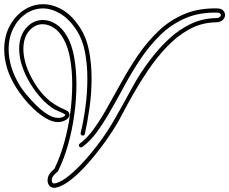

<svg xmlns="http://www.w3.org/2000/svg" viewBox="-21 -853 1089 912"><path d="M237 39Q221 39 213 28.5Q205 18 205 4Q205 -13 214 -26Q219 -34 225.5 -40.5Q232 -47 238 -52Q265 -108 284 -175.5Q303 -243 312.5 -314.5Q322 -386 322 -452Q322 -519 312 -575Q302 -631 281 -668Q261 -704 234.5 -721Q208 -738 182 -738Q145 -738 117.5 -706.5Q90 -675 90 -619Q90 -585 103 -543.5Q116 -502 146 -454Q173 -411 205 -382.5Q237 -354 283 -334Q288 -331 295 -328Q302 -325 306 -319Q309 -313 309 -308Q309 -299 303 -292.5Q297 -286 293 -284Q274 -273 256 -273Q228 -273 197.5 -291Q167 -309 139 -335.5Q111 -362 89.5 -389.5Q68 -417 57 -435Q26 -484 12.5 -530Q-1 -576 -1 -618Q-1 -681 25 -729.5Q51 -778 93 -805.5Q135 -833 184 -833Q230 -833 276.5 -806Q323 -779 362 -717Q391 -671 402.5 -609Q414 -547 414 -481Q414 -409 404 -339.5Q394 -270 382 -217Q381 -209 372 -209Q368 -209 364.5 -212.5Q361 -216 362 -221Q375 -274 384.5 -342.5Q394 -411 394 -481Q394 -545 383 -604Q372 -663 345 -706Q309 -762 266.5 -787.5Q224 -813 183 -813Q140 -813 102.5 -788Q65 -763 42.5 -719Q20 -675 20 -618Q20 -578 33 -534.5Q46 -491 74 -445Q83 -430 103.5 -405Q124 -380 150 -354Q176 -328 203.5 -310.5Q231 -293 256 -293Q272 -293 283 -300Q288 -304 288.5 -306Q289 -308 289 -309Q282 -314 264.5 -321.5Q247 -329 237 -334Q207 -352 177.5 -383.5Q148 -415 123.5 -455Q99 -495 84.5 -538Q70 -581 70 -622Q70 -652 79.5 -679.5Q89 -707 111 -728Q141 -758 183 -758Q214 -758 245 -738.5Q276 -719 299 -678Q321 -639 331.5 -580Q342 -521 342 -452Q342 -383 332 -309.5Q322 -236 302.5 -166.5Q283 -97 255 -41L253 -38Q244 -31 234.5 -20.5Q225 -10 225 3Q225 23 245 17Q272 10 308 -19.5Q344 -49 383 -92.5Q422 -136 459 -187Q496 -238 524 -288Q566 -361 605.5 -434.5Q645 -508 697 -575Q736 -626 783 -669.5Q830 -713 885.5 -739.5Q941 -766 1005 -767Q1016 -767 1022 -771.5Q1028 -776 1028 -781Q1028 -793 1010 -793Q925 -795 858.5 -766Q792 -737 740 -686Q688 -635 646 -572Q604 -509 568 -442Q532 -375 497 -315Q468 -265 437 -223Q406 -181 370 -155Q368 -153 364 -153Q354 -153 354 -163Q354 -168 358 -171Q391 -195 420.5 -235Q450 -275 479 -325Q515 -388 552.5 -456.5Q590 -525 633.5 -589Q677 -653 730.5 -704.5Q784 -756 853 -785.5Q922 -815 1010 -813Q1030 -813 1039 -803Q1048 -793 1048 -782Q1048 -769 1037.5 -758.5Q1027 -748 1005 -747Q936 -746 877.5 -713.5Q819 -681 770.5 -629.5Q722 -578 682.5 -519.5Q643 -461 613 -408Q591 -370 573.5 -336.5Q556 -303 542 -278Q514 -229 476.5 -177Q439 -125 398.5 -79Q358 -33 319.5 -2Q281 29 250 37Q246 38 243 38.5Q240 39 237 39Z"/></svg>

Font: Neonderthaw
Style: Regular
Weight: 400
Designer: Robert E. Leuschke
Foundry: Robert E. Leuschke
Version: Version 1.010; ttfautohint (v1.8.3)